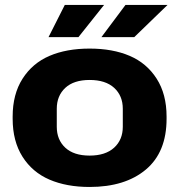

<svg xmlns="http://www.w3.org/2000/svg" viewBox="-20 -741 720 771"><path d="M174.8 -591.8 240.2 -721.2H397.9L294.9 -591.8ZM387.2 -591.8 483.9 -721.2H652.8L519 -591.8ZM339.8 9.8Q247.1 9.8 178.5 -19.8Q109.9 -49.3 70.3 -111.8Q30.8 -174.3 30.8 -264.2V-272.9Q30.8 -362.8 70.6 -425Q110.4 -487.3 178.7 -516.6Q247.1 -545.9 339.8 -545.9Q432.6 -545.9 501 -516.6Q569.3 -487.3 609.1 -425Q648.9 -362.8 648.9 -272.9V-264.2Q648.9 -129.9 565.7 -60.1Q482.4 9.8 339.8 9.8ZM473.1 -231.9V-304.2Q473.1 -356.4 438.5 -388.2Q403.8 -419.9 339.8 -419.9Q276.4 -419.9 242.2 -388.2Q208 -356.4 208 -304.2V-231.9Q208 -179.7 242.2 -147.9Q276.4 -116.2 339.8 -116.2Q403.3 -116.2 438.2 -147.9Q473.1 -179.7 473.1 -231.9Z"/></svg>

Font: Hubot Sans Expanded
Style: Bold
Weight: 700
Width: 7
Designer: Deni Anggara
Foundry: GitHub
Version: Version 1.001;gftools[0.9.31]